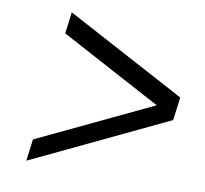

<svg xmlns="http://www.w3.org/2000/svg" viewBox="-75 -763 875 818"><g transform="rotate(10 363.0 -354.0)"><path d="M171 -682 689 -405 676 -305 90 -26 102 -120 596 -355 159 -589Z"/></g></svg>

Font: Orkney Medium
Style: MediumItalic
Weight: 500
Designer: Samuel Oakes and Alfredo Marco Pradil
Foundry: Alfredo Marco Pradil
Version: 1.0; ttfautohint (v1.5)